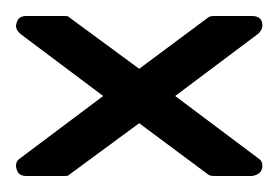

<svg xmlns="http://www.w3.org/2000/svg" viewBox="-20 -720 348 240"><path d="M0 -513Q0 -519 5 -522L109 -600L5 -678Q0 -683 0 -687Q0 -690 1 -692Q3 -700 13 -700H61Q66 -700 67 -698L154 -634L240 -698Q242 -700 248 -700H295Q308 -700 308 -688Q308 -683 303 -678L199 -600L303 -522Q308 -519 308 -513Q308 -502 295 -500H248Q242 -500 240 -502L154 -566L67 -502Q66 -500 61 -500H13Q3 -500 1 -508Q0 -510 0 -513Z"/></svg>

Font: Bravura Text
Style: Regular
Weight: 400
Designer: Daniel Spreadbury et al.
Foundry: Steinberg Media Technologies GmbH
Version: Version 1.38